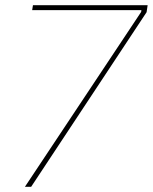

<svg xmlns="http://www.w3.org/2000/svg" viewBox="-20 -720 589 740"><path d="M524 -674 525 -681H104L107 -700H549L545 -673L100 0H76Z"/></svg>

Font: Fixel Italic Variable 20240409 Display Thin
Style: Italic
Weight: 100
Italic angle: -10°
Designer: AlfaBravo + MacPaw
Foundry: Kyrylo Tkachov, Marchela Mozhyna, Serhii Makarenko, Maria Weinstein, Zakhar Kryvoshyya
Version: Version 1.211;Glyphs 3.2 (3225)